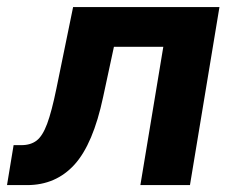

<svg xmlns="http://www.w3.org/2000/svg" viewBox="-54 -536 664 556"><path d="M-33.7 0 -14.6 -115.7H8.3Q34.7 -115.7 52 -128.9Q69.3 -142.1 82.5 -177.5Q95.7 -212.9 109.4 -279.8L157.7 -515.6H581.5L496.1 0H352.5L418.9 -400.4H275.9L244.6 -254.9Q215.8 -119.1 161.9 -59.6Q107.9 0 24.4 0Z"/></svg>

Font: Inter Display
Style: Bold Italic
Weight: 700
Italic angle: -9.39999°
Designer: Rasmus Andersson
Foundry: rsms
Version: Version 4.000;git-a52131595